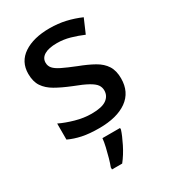

<svg xmlns="http://www.w3.org/2000/svg" viewBox="-187 -646 859 963"><g transform="rotate(-30 242.0 -164.0)"><path d="M441 -152Q441 -73 383 -31.5Q325 10 222 10Q165 10 124.5 1.5Q84 -7 50 -23V-116Q85 -99 132.5 -85.5Q180 -72 225 -72Q285 -72 311.5 -91Q338 -110 338 -142Q338 -160 328 -174.5Q318 -189 290.5 -204.5Q263 -220 210 -240Q158 -261 122.5 -281.5Q87 -302 68 -330.5Q49 -359 49 -404Q49 -474 105.5 -511.5Q162 -549 255 -549Q304 -549 347.5 -539Q391 -529 432 -511L397 -430Q362 -445 325 -455.5Q288 -466 250 -466Q202 -466 177 -451Q152 -436 152 -409Q152 -390 164 -376Q176 -362 204.5 -348Q233 -334 283 -314Q333 -295 368.5 -275Q404 -255 422.5 -226Q441 -197 441 -152ZM312 70Q303 99 281 143Q259 187 232 221H173V209Q180 191 187.5 164.5Q195 138 201.5 110Q208 82 210 61H312Z"/></g></svg>

Font: Noto Sans Sinhala UI Medium
Style: Regular
Weight: 500
Designer: Jelle Bosma - Monotype Design Team
Foundry: Monotype Imaging Inc.
Version: Version 2.006; ttfautohint (v1.8.4.7-5d5b)